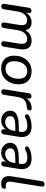

<svg xmlns="http://www.w3.org/2000/svg" viewBox="1194 -1946 761 3188"><g transform="rotate(90 1574.0 -351.5)"><path d="M81 7Q60 7 50 -6.5Q40 -20 44 -45L108 -450Q112 -472 125 -483Q138 -494 159 -494Q180 -494 189.5 -480.5Q199 -467 195 -443L183 -362L175 -378Q202 -436 247.5 -466Q293 -496 348 -496Q405 -496 441.5 -465Q478 -434 487 -374L475 -378Q500 -434 546.5 -465Q593 -496 656 -496Q708 -496 743 -474.5Q778 -453 792 -408Q806 -363 795 -293L755 -37Q752 -16 739 -4.5Q726 7 704 7Q681 7 671.5 -6.5Q662 -20 665 -45L704 -297Q714 -360 695 -391Q676 -422 627 -422Q569 -422 530.5 -380Q492 -338 480 -263L445 -37Q442 -16 428.5 -4.5Q415 7 392 7Q371 7 360.5 -6.5Q350 -20 354 -45L394 -297Q404 -360 385 -391Q366 -422 317 -422Q259 -422 220.5 -380Q182 -338 170 -263L134 -37Q128 7 81 7Z M1119 9Q1052 9 1003.5 -17Q955 -43 929.5 -91.5Q904 -140 904 -206Q904 -269 922.5 -322Q941 -375 976 -414Q1011 -453 1058.5 -474.5Q1106 -496 1163 -496Q1231 -496 1279 -470Q1327 -444 1353 -395.5Q1379 -347 1379 -280Q1379 -218 1360 -165Q1341 -112 1306.5 -73Q1272 -34 1224.5 -12.5Q1177 9 1119 9ZM1122 -63Q1175 -63 1211.5 -92.5Q1248 -122 1267.5 -172.5Q1287 -223 1287 -284Q1287 -352 1253.5 -388Q1220 -424 1161 -424Q1108 -424 1071 -394.5Q1034 -365 1015 -315Q996 -265 996 -203Q996 -135 1029.5 -99Q1063 -63 1122 -63Z M1501 7Q1479 7 1469 -6.5Q1459 -20 1463 -45L1527 -450Q1531 -472 1544 -483Q1557 -494 1578 -494Q1599 -494 1609 -481Q1619 -468 1615 -443L1604 -371H1593Q1614 -430 1662.5 -462.5Q1711 -495 1773 -497Q1797 -498 1805 -490.5Q1813 -483 1813 -466Q1813 -442 1802.5 -431Q1792 -420 1767 -418L1745 -415Q1668 -408 1634.5 -369Q1601 -330 1590 -265L1554 -37Q1551 -15 1537.5 -4Q1524 7 1501 7Z M1979 9Q1936 9 1899.5 -10Q1863 -29 1840.5 -62.5Q1818 -96 1818 -138Q1818 -190 1847 -221.5Q1876 -253 1937 -268.5Q1998 -284 2093 -284H2174L2165 -226H2103Q2030 -226 1988 -218.5Q1946 -211 1927.5 -193Q1909 -175 1909 -144Q1909 -102 1937 -79.5Q1965 -57 2003 -57Q2038 -57 2068.5 -73Q2099 -89 2120.5 -118.5Q2142 -148 2148 -190L2167 -311Q2176 -366 2152 -395.5Q2128 -425 2066 -425Q2031 -425 1998 -417.5Q1965 -410 1932 -392Q1918 -385 1906 -387Q1894 -389 1886.5 -396.5Q1879 -404 1878 -415Q1877 -426 1883.5 -437Q1890 -448 1907 -457Q1946 -477 1990.5 -486.5Q2035 -496 2077 -496Q2148 -496 2189.5 -469.5Q2231 -443 2246 -396.5Q2261 -350 2251 -287L2211 -38Q2209 -16 2196 -4.5Q2183 7 2162 7Q2142 7 2132.5 -6Q2123 -19 2126 -44L2138 -121L2146 -109Q2133 -69 2106.5 -42.5Q2080 -16 2047 -3.5Q2014 9 1979 9Z M2512 9Q2469 9 2432.5 -10Q2396 -29 2373.5 -62.5Q2351 -96 2351 -138Q2351 -190 2380 -221.5Q2409 -253 2470 -268.5Q2531 -284 2626 -284H2707L2698 -226H2636Q2563 -226 2521 -218.5Q2479 -211 2460.5 -193Q2442 -175 2442 -144Q2442 -102 2470 -79.5Q2498 -57 2536 -57Q2571 -57 2601.5 -73Q2632 -89 2653.5 -118.5Q2675 -148 2681 -190L2700 -311Q2709 -366 2685 -395.5Q2661 -425 2599 -425Q2564 -425 2531 -417.5Q2498 -410 2465 -392Q2451 -385 2439 -387Q2427 -389 2419.5 -396.5Q2412 -404 2411 -415Q2410 -426 2416.5 -437Q2423 -448 2440 -457Q2479 -477 2523.5 -486.5Q2568 -496 2610 -496Q2681 -496 2722.5 -469.5Q2764 -443 2779 -396.5Q2794 -350 2784 -287L2744 -38Q2742 -16 2729 -4.5Q2716 7 2695 7Q2675 7 2665.5 -6Q2656 -19 2659 -44L2671 -121L2679 -109Q2666 -69 2639.5 -42.5Q2613 -16 2580 -3.5Q2547 9 2512 9Z M3036 9Q2961 9 2927.5 -34.5Q2894 -78 2907 -162L2988 -667Q2991 -690 3004.5 -701Q3018 -712 3040 -712Q3061 -712 3071 -698Q3081 -684 3077 -659L2998 -163Q2990 -112 3006 -89.5Q3022 -67 3061 -67Q3074 -67 3081.5 -68.5Q3089 -70 3094 -70Q3102 -70 3107 -65Q3112 -60 3112 -44Q3112 -23 3102 -11Q3092 1 3078 4Q3070 7 3057.5 8Q3045 9 3036 9Z"/></g></svg>

Font: Nunito ExtraLight Medium
Style: Italic
Weight: 500
Italic angle: -9°
Version: Version 3.602